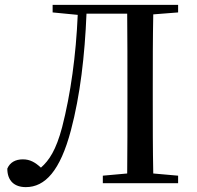

<svg xmlns="http://www.w3.org/2000/svg" viewBox="-20 -752 808 788"><path d="M196 -701 299 -691C292 -526 270 -366 235 -230C210 -136 182 -94 148 -64C124 -86 103 -98 74 -98C44 -98 21 -86 10 -60C10 -9 40 16 86 16C165 16 227 -51 271 -217C309 -360 328 -524 335 -696H502C503 -596 503 -494 503 -392V-339C503 -238 503 -138 502 -40L402 -31V0H711V-31L609 -40C607 -140 607 -240 607 -340V-392C607 -493 607 -593 609 -693L711 -701V-732H196Z"/></svg>

Font: Source Han Serif SC Medium
Style: Regular
Weight: 500
Designer: Ryoko NISHIZUKA 西塚涼子 (kana & ideographs); Frank Grießhammer (Latin, Greek & Cyrillic); Wenlong ZHANG 张文龙 (bopomofo); San
Foundry: Adobe
Version: Version 2.003;hotconv 1.1.1;makeotfexe 2.6.0